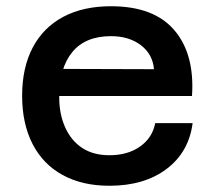

<svg xmlns="http://www.w3.org/2000/svg" viewBox="-20 -584 690 616"><path d="M331 12Q244 12 181 -22.5Q118 -57 84.5 -122Q51 -187 51 -277Q51 -367 85 -431.5Q119 -496 183 -530Q247 -564 336 -564Q474 -564 539.5 -487Q605 -410 596 -276H146L147 -363L474 -362Q470 -410 432 -439Q394 -468 336 -468Q254 -468 212 -417Q170 -366 170 -272Q170 -218 189 -175.5Q208 -133 243.5 -109.5Q279 -86 331 -86Q390 -86 429.5 -114Q469 -142 478 -189H598Q586 -96 514.5 -42Q443 12 331 12Z"/></svg>

Font: Azeret Mono Thin Medium
Style: Regular
Weight: 500
Version: Version 1.002